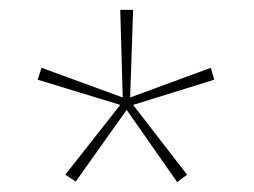

<svg xmlns="http://www.w3.org/2000/svg" viewBox="-20 -779 513 388"><path d="M249 -759 243 -582 406 -642 413 -618 249 -567 358 -426 338 -411 236 -557 133 -412 112 -426 223 -567 56 -618 64 -642 228 -582 223 -759Z"/></svg>

Font: Noto Sans Myanmar UI SemiCondensed Thin
Style: Regular
Weight: 100
Width: 4
Designer: Monotype Design Team
Foundry: Monotype Imaging Inc.
Version: Version 2.103; ttfautohint (v1.8.4.7-5d5b)